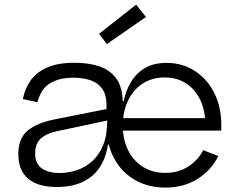

<svg xmlns="http://www.w3.org/2000/svg" viewBox="-20 -820 1050 849"><path d="M712 9.5Q638.5 9.5 582.5 -21Q526.5 -51.5 492.8 -105.8Q459 -160 452.5 -231.5L515 -372.5H527Q536.5 -420.5 560 -459Q583.5 -497.5 622.2 -519.8Q661 -542 716.5 -542Q785.5 -542 840.5 -507Q895.5 -472 927 -410Q958.5 -348 958.5 -267Q958.5 -261.5 958.5 -255Q958.5 -248.5 958 -242.5H886Q886.5 -248.5 887 -255.8Q887.5 -263 887.5 -272.5Q887.5 -332 865.5 -378.2Q843.5 -424.5 803.2 -451Q763 -477.5 707.5 -477.5Q652.5 -477.5 611 -450.5Q569.5 -423.5 546.2 -375.5Q523 -327.5 523 -264.5Q523 -203.5 546.2 -156.2Q569.5 -109 612 -82.2Q654.5 -55.5 712 -55.5Q767.5 -55.5 811 -82.8Q854.5 -110 878.5 -156L945.5 -130Q913 -65.5 852.2 -28Q791.5 9.5 712 9.5ZM232.5 7Q148 7 104.5 -29.8Q61 -66.5 61 -138.5Q61 -208 102 -242.2Q143 -276.5 221 -292L472.5 -342V-291L233 -240Q186.5 -230.5 161 -207.8Q135.5 -185 135.5 -142Q135.5 -96 164.5 -75.5Q193.5 -55 243.5 -55Q281 -55 318.2 -67Q355.5 -79 386.2 -105.8Q417 -132.5 435.5 -177Q454 -221.5 454 -286.5L483 -181H457.5Q443 -87.5 385 -40.2Q327 7 232.5 7ZM523 -232.5H457.5L454 -286.5L451 -329.5V-355Q451 -401 431.8 -427.8Q412.5 -454.5 379 -465.5Q345.5 -476.5 304 -476.5Q243.5 -476.5 202.5 -452.5Q161.5 -428.5 145.5 -368L81 -382Q89.5 -427.5 115 -463.8Q140.5 -500 188 -521.2Q235.5 -542.5 309.5 -542.5Q373.5 -542.5 421.5 -525.8Q469.5 -509 496.2 -469.8Q523 -430.5 523 -362.5ZM496 -242.5V-297.5H935.5L957.5 -242.5ZM582 -799.5 625.5 -745 452.5 -625 418 -670.5Z"/></svg>

Font: Hepta Slab
Style: Regular
Weight: 400
Designer: Michael LaGattuta
Foundry: Michael LaGattuta
Version: Version 1.100